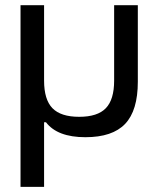

<svg xmlns="http://www.w3.org/2000/svg" viewBox="-20 -520 601 740"><path d="M59.1 200.2V-500H149.9V-209Q149.9 -136.2 182.1 -103Q214.4 -69.8 285.2 -69.8Q356 -69.8 387.9 -103Q419.9 -136.2 419.9 -209V-500H511.2V-205.1Q511.2 -94.2 462.4 -42.7Q413.6 8.8 309.1 8.8Q201.2 8.8 157.2 -48.8H149.9V200.2Z"/></svg>

Font: LT Wave Text
Style: Regular
Weight: 400
Designer: Daniel Lyons
Version: Version 2.5 (Glyphs App)